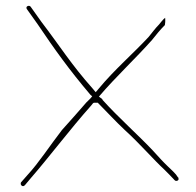

<svg xmlns="http://www.w3.org/2000/svg" viewBox="-20 -662 672 658"><path d="M51 -32C51 -28 55 -24 59 -24C60 -24 63 -25 65 -27L86 -52C147 -122 220 -219 293 -301C301 -311 299 -310 308 -310H315C346 -279 375 -247 407 -217C459 -170 505 -116 544 -80C556 -68 567 -57 578 -45C579 -44 581 -42 584 -42C590 -42 592 -46 592 -48C592 -51 591 -54 591 -54H590L583 -64C579 -69 569 -79 555 -92C540 -106 524 -124 503 -147C455 -198 385 -260 332 -319L331 -320V-322L319 -331C378 -400 447 -464 501 -525C516 -544 529 -560 545 -576C546 -580 547 -591 546 -601C543 -599 538 -594 534 -589L525 -578C513 -566 502 -551 489 -535C437 -479 371 -422 319 -359L308 -346L298 -358C224 -441 184 -506 122 -587L85 -639C80 -646 66 -640 72 -631L109 -579C167 -493 217 -423 290 -337L296 -332C290 -324 284 -319 276 -311C249 -280 221 -248 192 -216C151 -163 113 -104 74 -62L52 -37C52 -37 51 -36 51 -32Z"/></svg>

Font: Stray Cat
Style: ExLtExt
Weight: 200
Version: Version 1.0